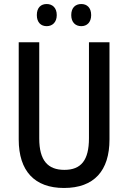

<svg xmlns="http://www.w3.org/2000/svg" viewBox="-20 -1017 637 954"><path d="M163 -942C163 -905 184 -887 212 -887C240 -887 262 -906 262 -942C262 -979 240 -997 212 -997C184 -997 163 -980 163 -942ZM334 -942C334 -906 355 -887 384 -887C412 -887 433 -906 433 -942C433 -979 412 -997 384 -997C356 -997 334 -980 334 -942ZM524 -324V-807H422V-330C422 -221 383 -173 300 -173C218 -173 175 -219 175 -329V-807H73V-324C73 -167 152 -83 298 -83C448 -83 524 -169 524 -324Z"/></svg>

Font: Noto Sans Kannada UI Condensed Medium
Style: Regular
Weight: 500
Width: 3
Designer: Jelle Bosma - Monotype Design Team
Foundry: Monotype Imaging Inc.
Version: Version 2.005